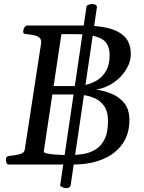

<svg xmlns="http://www.w3.org/2000/svg" viewBox="-20 -820 718 957"><path d="M9.3 -24.9Q9.3 -41.5 26.9 -43Q54.2 -45.4 77.6 -51.5Q101.1 -57.6 103.5 -74.2L184.6 -602.5Q188 -623 176.5 -632.3Q165 -641.6 146.7 -645Q128.4 -648.4 110.8 -649.9Q95.7 -651.4 95.7 -660.2Q95.7 -673.8 101.8 -683.3Q107.9 -692.9 115.7 -692.9H391.1Q461.9 -692.9 515.6 -680.7Q569.3 -668.5 600.1 -638.2Q630.9 -607.9 631.8 -553.7Q632.8 -512.2 608.6 -473.1Q584.5 -434.1 544.4 -407Q504.4 -379.9 458.5 -373.5Q496.1 -368.7 534.4 -353.5Q572.8 -338.4 598.9 -306.9Q625 -275.4 625 -220.2Q625 -152.8 590.8 -103.3Q556.6 -53.7 493.4 -26.9Q430.2 0 343.8 0H23.4Q14.6 0 11.7 -9.5Q8.8 -19 9.3 -24.9ZM217.8 -349.1 220.7 -391.1H355Q378.4 -391.1 407.7 -397.2Q437 -403.3 464.1 -419.9Q491.2 -436.5 508.8 -466.8Q526.4 -497.1 526.4 -545.4Q526.4 -606.9 482.4 -628.4Q438.5 -649.9 360.4 -649.9H286.1L198.2 -64.9Q197.3 -59.1 213.1 -55.4Q229 -51.8 251.5 -49.8Q273.9 -47.9 294.7 -47.4Q315.4 -46.9 324.2 -46.9Q358.9 -46.9 393.6 -52.2Q428.2 -57.6 456.8 -75.2Q485.4 -92.8 502.4 -128.2Q519.5 -163.6 518.1 -223.6Q517.1 -267.1 498.5 -292.5Q480 -317.9 452.6 -330.1Q425.3 -342.3 397.5 -345.7Q369.6 -349.1 350.6 -349.1ZM411.1 -786.6Q412.1 -793.5 422.6 -796.6Q433.1 -799.8 439 -799.8Q460 -799.8 463.4 -786.6L332 104.5Q330.6 110.8 325 114.3Q319.3 117.7 313.5 117.7Q304.2 117.7 292.5 113.8Q280.8 109.9 279.8 104.5Z"/></svg>

Font: Gelasio
Style: Italic
Weight: 400
Italic angle: -8.5°
Designer: Eben Sorkin
Foundry: Eben Sorkin
Version: Version 1.008